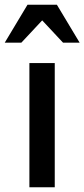

<svg xmlns="http://www.w3.org/2000/svg" viewBox="-51 -790 356 810"><path d="M180 0H73V-524H180ZM189 -770 285 -610H215L127 -704L39 -610H-31L65 -770Z"/></svg>

Font: Shippori Antique
Style: Regular
Weight: 400
Designer: FONTDASU
Foundry: FONTDASU / Google Inc. / but / Adobe
Version: Version 2.001